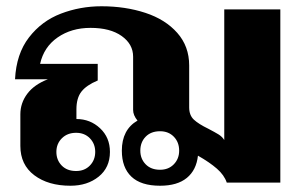

<svg xmlns="http://www.w3.org/2000/svg" viewBox="-20 -583 970 613"><path d="M875 -553V0H704Q696 -24 672.5 -44.5Q649 -65 612 -86Q607 -40 576.5 -15Q546 10 491 10Q430 10 399.5 -19Q369 -48 369 -102Q369 -169 419 -198Q405 -215 405 -232V-402Q405 -442 368.5 -468Q332 -494 269 -494Q208 -494 164 -463.5Q120 -433 108 -379H292V-326Q256 -311 240 -290.5Q224 -270 224 -234V-203Q268 -203 299.5 -173.5Q331 -144 331 -98Q331 -48 295 -19Q259 10 205 10Q134 10 89.5 -23.5Q45 -57 45 -117V-218Q45 -254 67 -283.5Q89 -313 133 -330H28Q32 -411 72.5 -463.5Q113 -516 174.5 -539.5Q236 -563 304 -563Q380 -563 444 -542Q508 -521 546 -478Q584 -435 584 -374V-240Q584 -215 599 -201Q614 -187 645 -172Q666 -161 677.5 -154Q689 -147 696 -136V-553ZM552 -102Q552 -129 535 -146.5Q518 -164 491 -164Q462 -164 445 -146.5Q428 -129 428 -102Q428 -76 445 -58.5Q462 -41 491 -41Q518 -41 535 -58.5Q552 -76 552 -102ZM160 -98Q160 -72 177 -54.5Q194 -37 223 -37Q250 -37 267 -54.5Q284 -72 284 -98Q284 -124 267 -141.5Q250 -159 223 -159Q195 -159 177.5 -141.5Q160 -124 160 -98Z"/></svg>

Font: Taviraj Bold
Style: Regular
Weight: 700
Designer: Katatrad Team
Foundry: CadsonDemak
Version: Version 1.030